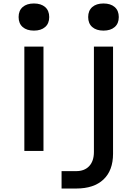

<svg xmlns="http://www.w3.org/2000/svg" viewBox="-20 -868 790 1104"><path d="M230 0H120V-600H230ZM87 -770Q87 -807 110.5 -827.5Q134 -848 175 -848Q216 -848 239.5 -827.5Q263 -807 263 -770Q263 -733 239.5 -712.5Q216 -692 175 -692Q134 -692 110.5 -712.5Q87 -733 87 -770ZM418 216H334V116H418Q466 116 493 87Q520 58 520 6V-600H630V16Q630 112 575 164Q520 216 418 216ZM487 -770Q487 -807 510.5 -827.5Q534 -848 575 -848Q616 -848 639.5 -827.5Q663 -807 663 -770Q663 -733 639.5 -712.5Q616 -692 575 -692Q534 -692 510.5 -712.5Q487 -733 487 -770Z"/></svg>

Font: Martian Mono sWd Rg
Style: Regular
Weight: 400
Width: 6
Monospace: yes
Designer: Roman Shamin
Foundry: Evil Martians
Version: Version 1.000